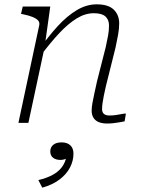

<svg xmlns="http://www.w3.org/2000/svg" viewBox="-20 -567 654 886"><path d="M65 0H111L189 -364V-372L212 -537H85L77 -503L87 -501Q112 -496 129.5 -489Q147 -482 155.5 -473Q164 -464 161 -450ZM469 -171 513 -347Q520 -379 525 -407Q530 -435 530 -459Q530 -498 505 -522.5Q480 -547 426 -547Q379 -547 334 -520Q289 -493 246 -446Q203 -399 160 -338L169 -312Q214 -372 254.5 -415Q295 -458 334 -482Q373 -506 413 -506Q450 -506 466.5 -491Q483 -476 483 -450Q483 -427 479 -404Q475 -381 468 -350L428 -193Q421 -161 415.5 -136Q410 -111 406.5 -91.5Q403 -72 403 -56Q403 -36 412 -22.5Q421 -9 437 -3Q453 3 474 3Q488 3 502.5 1.5Q517 0 530.5 -2.5Q544 -5 555 -7L561 -43Q552 -43 540 -40.5Q528 -38 514 -36Q500 -34 484 -34Q469 -34 460 -41Q451 -48 451 -64Q451 -75 453 -90Q455 -105 459 -125Q463 -145 469 -171ZM175 299 157 264Q195 255 222 240.5Q249 226 265 205Q281 184 286 157Q287 154 289 152.5Q291 151 294 151.5Q297 152 299 155Q291 163 281 167Q271 171 259 171Q238 171 225 161Q212 151 212 132Q212 113 225.5 101.5Q239 90 264 90Q290 90 304.5 103.5Q319 117 319 142Q319 175 303 206Q287 237 254.5 261.5Q222 286 175 299Z"/></svg>

Font: Roboto Serif Thin
Style: Italic
Weight: 250
Italic angle: -10°
Version: Version 1.007